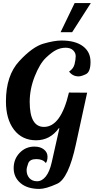

<svg xmlns="http://www.w3.org/2000/svg" viewBox="-20 -1020 618 1247"><path d="M373.5 -811 464.8 -1000H569.8L448.7 -811ZM265.6 -195.8Q375.5 -195.8 427.7 -418.9L545.9 -418L472.7 -82Q424.8 140.1 351.1 173.6Q277.3 207 235.8 207Q157.7 207 113.3 169.2Q68.8 131.3 68.8 72.3Q68.8 13.2 107.7 -27.3Q146.5 -67.9 203.6 -67.9Q242.2 -67.9 265.4 -49.1Q288.6 -30.3 288.6 -2.9Q288.6 24.4 277.8 39.1Q258.3 13.2 215.8 13.2Q173.3 13.2 163.1 41.3Q152.8 69.3 152.8 85Q152.8 116.7 171.1 137Q189.5 157.2 220.7 157.2Q252.4 157.2 277.3 126.2Q302.2 95.2 315.9 34.2L365.7 -187H361.8Q305.2 -108.9 214.4 -108.9Q123.5 -108.9 71 -177.5Q18.6 -246.1 18.6 -361.8Q18.6 -529.3 104.7 -622.6Q190.9 -715.8 261.5 -736.3Q332 -756.8 378.9 -756.8Q468.8 -756.8 518.3 -720Q567.9 -683.1 567.9 -618.2Q567.9 -552.7 538.1 -538.3Q508.3 -523.9 490.7 -523.9Q451.7 -523.9 428.7 -555.2Q457 -573.7 464.4 -603.5Q471.7 -633.3 471.7 -655.3Q471.7 -677.2 454.6 -693.6Q437.5 -710 406.2 -710Q375 -710 346.2 -696Q317.4 -682.1 278.1 -644.8Q238.8 -607.4 205.8 -524.7Q172.9 -441.9 172.9 -357.9Q172.9 -195.8 265.6 -195.8Z"/></svg>

Font: Lobster-Regular
Style: Regular
Weight: 400
Designer: Pablo Impallari
Foundry: Pablo Impallari
Version: Version 1.007; ttfautohint (v1.1) -l 8 -r 50 -G 50 -x 14 -D 